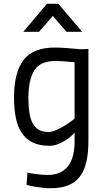

<svg xmlns="http://www.w3.org/2000/svg" viewBox="-20 -760 558 1014"><path d="M228 -740H288L414 -592H331L259 -676L186 -592H103ZM237 -63Q254 -63 277 -73Q300 -83 321 -96Q342 -109 357.5 -120.5Q373 -132 374 -135V-431Q371 -431 359.5 -432.5Q348 -434 333 -435Q318 -436 301.5 -437Q285 -438 273 -438Q192 -438 161 -388Q130 -338 130 -241Q130 -199 135 -166Q140 -133 152 -110Q164 -87 184.5 -75Q205 -63 237 -63ZM125 151Q129 153 141 155Q153 157 168.5 159Q184 161 200.5 162.5Q217 164 231 164Q271 164 298.5 150.5Q326 137 342.5 113.5Q359 90 366.5 57.5Q374 25 374 -13V-60Q368 -52 354.5 -40Q341 -28 323 -17Q305 -6 284 2Q263 10 241 10Q189 10 153 -7.5Q117 -25 95 -58Q73 -91 63.5 -138.5Q54 -186 54 -246Q54 -375 103.5 -442Q153 -509 271 -509Q286 -509 304 -508Q322 -507 340 -505.5Q358 -504 375 -502.5Q392 -501 404 -500Q419 -500 430.5 -500.5Q442 -501 447 -502V-18Q447 46 436.5 93Q426 140 402.5 171.5Q379 203 341 218.5Q303 234 247 234Q228 234 208 232Q188 230 170 227Q152 224 138.5 221Q125 218 120 216Z"/></svg>

Font: Panefresco 400wt
Style: Regular
Weight: 400
Foundry: Campivisivi & Chank Co
Version: Version 1.002